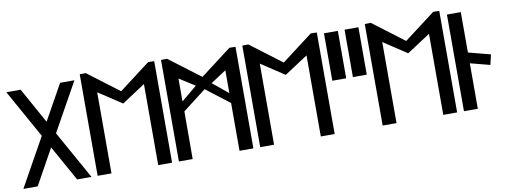

<svg xmlns="http://www.w3.org/2000/svg" viewBox="-69 -1289 4377 1663"><g transform="rotate(-10 2120.0 -457.0)"><path d="M386 -435 623 -860H497L323 -548L150 -860H24L261 -435L24 -10H150L323 -322L497 -10H623Z M1210 -10H1332V-903L1279 -904L1005 -696L730 -904L677 -903V-10H799V-723L1004 -588L1210 -723Z M1513 -517V-718L1650 -631ZM1789 -629 1925 -718V-517ZM2047 -10V-903L1994 -904L1720 -696L1445 -904L1392 -903V-10H1513L1514 -429L1720 -588L1925 -430V-10Z M2640 -10H2762V-903L2709 -904L2435 -696L2160 -904L2107 -903V-10H2229V-723L2434 -588L2640 -723Z M2944 -468V-885H2822V-468Z M3125 -468V-885H3003V-468Z M3717 -10H3839V-903L3786 -904L3512 -696L3237 -904L3184 -903V-10H3306V-723L3511 -588L3717 -723Z M4021 -10V-410L4194 -365L4215 -454L4021 -505V-860H3899V-10Z"/></g></svg>

Font: Ny Stormning
Style: Fi
Weight: 300
Designer: Robert Jablonski, Mew Too
Foundry: Cannot Into Space Fonts
Version: Version 0.90